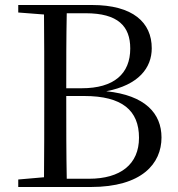

<svg xmlns="http://www.w3.org/2000/svg" viewBox="-20 -748 710 768"><path d="M53 -698 156 -690C157 -591 157 -492 157 -393V-340C157 -238 157 -138 156 -39L53 -30V0H343C548 0 626 -94 626 -198C626 -294 561 -367 405 -383C535 -408 587 -477 587 -555C587 -658 512 -728 348 -728H53ZM245 -364H317C469 -364 536 -306 536 -197C536 -91 462 -33 336 -33H247C245 -134 245 -238 245 -364ZM247 -695H323C452 -695 501 -643 501 -554C501 -453 436 -395 307 -395H245C245 -499 245 -598 247 -695Z"/></svg>

Font: Source Han Serif KR
Style: Regular
Weight: 400
Designer: Ryoko NISHIZUKA 西塚涼子 (kana & ideographs); Frank Grießhammer (Latin, Greek & Cyrillic); Wenlong ZHANG 张文龙 (bopomofo); San
Foundry: Adobe
Version: Version 2.001;hotconv 1.1.0;makeotfexe 2.6.0